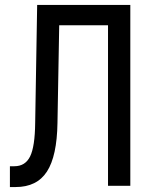

<svg xmlns="http://www.w3.org/2000/svg" viewBox="-20 -750 640 775"><path d="M20 5V-79H38Q82 -79 101.5 -118.5Q121 -158 122 -254L130 -730H506V0H416V-648H219L212 -254Q210 -120 169.5 -57.5Q129 5 43 5Z"/></svg>

Font: Pitagon Sans Mono
Style: Regular
Weight: 400
Monospace: yes
Designer: Travis Tran
Foundry: Pitagon
Version: Version 1.001;gftools[0.9.26]